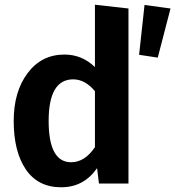

<svg xmlns="http://www.w3.org/2000/svg" viewBox="-20 -777 742 813"><path d="M382 -493V-757L524 -741V0H399L391 -65Q335 16 239 16Q141 16 89.5 -59.5Q38 -135 38 -265Q38 -389 97 -467.5Q156 -546 253 -546Q327 -546 382 -493ZM592 -756 702 -741 648 -533 569 -545ZM281 -90Q339 -90 382 -154V-391Q340 -441 290 -441Q186 -441 186 -265Q186 -90 281 -90Z"/></svg>

Font: FiraGO SemiBold
Style: Regular
Weight: 600
Designer: bBox Type
Foundry: bBox Type GmbH
Version: Version 1.001;PS 001.001;hotconv 1.0.88;makeotf.lib2.5.64775